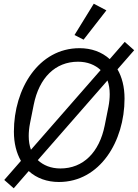

<svg xmlns="http://www.w3.org/2000/svg" viewBox="-20 -970 744 1036"><path d="M554 -914 486 -950 382 -781 431 -756ZM298 12C519 12 652 -207 652 -438C652 -502 638 -554 614 -596L704 -699L653 -744L572 -651C529 -690 473 -710 409 -710C188 -710 55 -491 55 -260C55 -196 69 -144 93 -102L3 1L54 46L135 -47C178 -8 234 12 298 12ZM142 -305 162 -405C191 -550 278 -637 401 -637C452 -637 493 -620 523 -592L147 -162C139 -184 135 -209 135 -236C135 -256 137 -280 142 -305ZM306 -61C255 -61 214 -78 184 -106L560 -536C568 -514 572 -489 572 -462C572 -442 570 -418 565 -393L545 -293C516 -148 429 -61 306 -61Z"/></svg>

Font: LVC Sans
Style: Italic
Weight: 400
Italic angle: -11.31°
Designer: Mike Abbink, Paul van der Laan, Pieter van Rosmalen
Foundry: Bold Monday
Version: Version 3.0